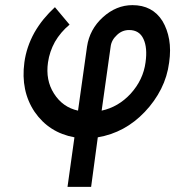

<svg xmlns="http://www.w3.org/2000/svg" viewBox="-20 -528 682 748"><path d="M496 -508Q433 -508 381 -461Q329 -414 319 -346L284 -97Q224 -110 190 -164Q157 -216 167 -285Q173 -327 194 -365Q205 -384 219.5 -401Q234 -418 251 -432L194 -500Q170 -478 150 -453.5Q130 -429 114 -401Q83 -345 75 -285Q60 -174 115 -92Q171 -11 270 7L243 200H335L361 7Q467 -11 544 -92Q583 -133 607.5 -181.5Q632 -230 639 -285Q646 -334 639 -374Q632 -414 613 -446Q574 -508 496 -508ZM483 -411Q523 -411 539 -376Q555 -342 547 -285Q538 -217 489 -163Q441 -111 376 -97L411 -346Q414 -372 436 -392Q456 -411 483 -411Z"/></svg>

Font: Unageo
Style: Medium-Italic
Weight: 500
Designer: Richard Sepsi
Foundry: Richard Sepsi
Version: Version 2.000